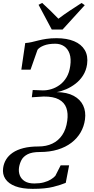

<svg xmlns="http://www.w3.org/2000/svg" viewBox="-47 -1006 625 1282"><path d="M171.5 255Q101 255 55.2 237.5Q9.5 220 -11.2 188.5Q-32 157 -26 115.5Q-22 85 -6.2 59Q9.5 33 38 13.5Q66.5 -6 109.2 -17Q152 -28 210 -28Q262 -28 302.2 -47Q342.5 -66 368.5 -104.2Q394.5 -142.5 402 -199.5Q409 -249 396 -285.5Q383 -322 346.2 -342Q309.5 -362 244 -361.5L165.5 -356.5L171.5 -405L238.5 -402.5Q266.5 -402 296.2 -411Q326 -420 352.5 -439.5Q379 -459 397.5 -490.2Q416 -521.5 422 -565.5Q429 -614.5 417.5 -647.5Q406 -680.5 381 -697.2Q356 -714 322 -714Q276 -714 245.8 -702Q215.5 -690 203.5 -673.5L157 -541H95.5L121.5 -718.5Q143.5 -720 164.8 -725Q186 -730 209.8 -736Q233.5 -742 263 -746.5Q292.5 -751 331 -751Q399.5 -751 447.8 -730.8Q496 -710.5 519 -671.8Q542 -633 534.5 -577Q528.5 -535.5 508 -503Q487.5 -470.5 457.8 -447.5Q428 -424.5 395 -410.2Q362 -396 331.5 -391Q401 -390 445.2 -366Q489.5 -342 508.5 -301.2Q527.5 -260.5 520.5 -208.5Q514 -161 491 -121.5Q468 -82 429.8 -52.8Q391.5 -23.5 338.5 -7.2Q285.5 9 219 9Q166.5 9 137.5 24Q108.5 39 96.2 62.8Q84 86.5 80 112.5Q76 140.5 85.2 164.8Q94.5 189 118.2 204Q142 219 182.5 219Q219 219 246.2 211.5Q273.5 204 292.5 192.2Q311.5 180.5 322.5 168L358 98H414.5L392 215Q361 228 309 241.5Q257 255 171.5 255ZM298.5 -809 210.5 -974 234.5 -986.5Q262 -961 289.5 -934.8Q317 -908.5 343 -881Q378 -907.5 416.5 -933.2Q455 -959 497.5 -986L519 -971.5L371 -809Z"/></svg>

Font: Merriweather 96pt
Style: Italic
Weight: 400
Italic angle: -7.8°
Version: Version 2.101